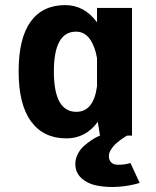

<svg xmlns="http://www.w3.org/2000/svg" viewBox="-20 -531 610 752"><path d="M478 0Q475 1.5 470.2 4.5Q465.5 7.5 453.2 16.2Q441 25 431.5 34Q422 43 414.2 55.8Q406.5 68.5 406.5 80Q406.5 96.5 415.8 105.2Q425 114 440 114.2Q455 114.5 466.8 112.8Q478.5 111 491 107.5L527 185.5Q487.5 197.5 444.2 200.5Q401 203.5 362.8 196.5Q324.5 189.5 299.8 167.5Q275 145.5 275 111Q275 90.5 285 71.5Q295 52.5 309.5 40Q324 27.5 338.2 18Q352.5 8.5 362.5 4L372.5 0H371.5L363 -54Q316 11 240 11Q150.5 11 101.8 -55.2Q53 -121.5 53 -251Q53 -381 99.8 -446Q146.5 -511 235.5 -511Q310.5 -511 360 -443.5V-500H497V0ZM191 -251Q191 -93 279 -93Q346.5 -93 360 -193V-303Q352.5 -348.5 332 -377.8Q311.5 -407 277.5 -407Q191 -407 191 -251Z"/></svg>

Font: League Mono Narrow SemiBold
Style: Regular
Weight: 600
Width: 3
Designer: Tyler Finck
Foundry: The League of Moveable Type / Tyler Finck
Version: Version 2.210